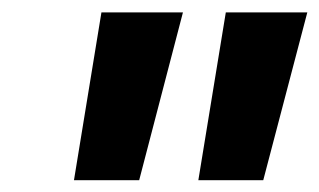

<svg xmlns="http://www.w3.org/2000/svg" viewBox="-20 -758 529 318"><path d="M283 -737.5 210.5 -459.5H102.5L148 -737.5ZM489 -737.5 416 -459.5H308.5L354 -737.5Z"/></svg>

Font: Epilogue Black
Style: Italic
Weight: 900
Italic angle: -12°
Designer: Tyler Finck
Foundry: Etcetera Type Co
Version: Version 2.111